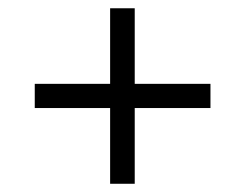

<svg xmlns="http://www.w3.org/2000/svg" viewBox="-20 -592 599 469"><path d="M309.1 -328.1V-143.1H249V-328.1H64.9V-387.2H249V-571.8H309.1V-387.2H494.1V-328.1Z"/></svg>

Font: Noto Serif Khmer
Style: Regular
Weight: 300
Designer: Danh Hong
Foundry: Danh Hong
Version: Version 1.00 June 24, 2012, initial release